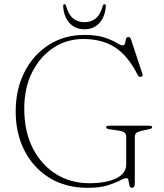

<svg xmlns="http://www.w3.org/2000/svg" viewBox="-20 -881 782 918"><path d="M624.5 -5Q624.5 17 611.5 17Q601.5 17 598.8 5.5Q596 -6 594.5 -17.5Q593 -29 585 -29Q573.5 -29 552 -17.5Q530.5 -6 493.8 5.5Q457 17 399.5 17Q293.5 17 216.2 -30.8Q139 -78.5 97 -161Q55 -243.5 55 -347.5Q55 -454 97.2 -536.8Q139.5 -619.5 213.8 -666.8Q288 -714 383.5 -714Q442.5 -714 479.8 -701.5Q517 -689 537 -676.5Q557 -664 565 -664Q575.5 -664 577.8 -674Q580 -684 582.2 -694Q584.5 -704 594.5 -704Q602.5 -704 606 -693.5L660.5 -529Q666 -513.5 651.5 -513.5Q643 -513.5 638 -523Q593.5 -612.5 531.5 -653.5Q469.5 -694.5 378 -694.5Q299.5 -694.5 235.8 -652.8Q172 -611 134 -536.2Q96 -461.5 96 -362Q96 -251.5 137.2 -171.5Q178.5 -91.5 248.8 -48.2Q319 -5 406 -5Q487.5 -5 535.5 -28.2Q583.5 -51.5 583.5 -95.5V-225.5Q583.5 -239.5 576 -246.5Q568.5 -253.5 547.5 -256.5L503.5 -263Q487.5 -265 487.5 -272.5Q487.5 -280 502 -280H693.5Q707.5 -280 707.5 -272.5Q707.5 -266 692 -263L661 -256.5Q640 -252 632.2 -245.8Q624.5 -239.5 624.5 -225.5ZM384 -775Q416.5 -775 438.5 -793.5Q460.5 -812 471.5 -853.5Q474 -861 479 -861Q486 -861 486 -852.5Q483.5 -803.5 456.2 -772.2Q429 -741 384 -741Q338.5 -741 311.2 -772.2Q284 -803.5 282 -852.5Q282 -861 288.5 -861Q293.5 -861 295.5 -853.5Q307 -812 329 -793.5Q351 -775 384 -775Z"/></svg>

Font: Fraunces 9pt Thin
Style: Regular
Weight: 100
Version: Version 1.000;[b76b70a41]